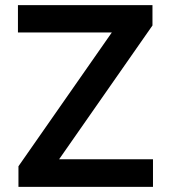

<svg xmlns="http://www.w3.org/2000/svg" viewBox="-20 -727 665 747"><path d="M51.8 -80.1 415 -600.6H49.8V-707H573.2V-627.9L210 -107.4H575.2V0H51.8Z"/></svg>

Font: Pretendard JP SemiBold
Style: Regular
Weight: 600
Designer: Base glyphs from Inter by Rasmus Andersson; Hangeul glyphs from Noto Sans CJK(Source Han Sans) by Jang Soo-young and Kan
Foundry: Kil Hyung-jin
Version: Version 1.309